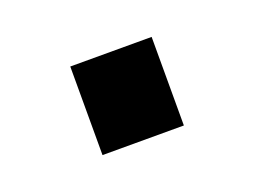

<svg xmlns="http://www.w3.org/2000/svg" viewBox="-40 -205 364 275"><g transform="rotate(-20 142.0 -67.5)"><path d="M80 0V-135H204V0Z"/></g></svg>

Font: Plus Jakarta Display Medium
Style: Regular
Weight: 500
Designer: Gumpita Rahayu
Foundry: Tokotype Studio
Version: Version 1.000